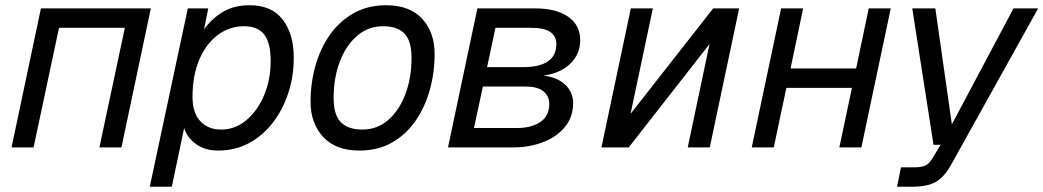

<svg xmlns="http://www.w3.org/2000/svg" viewBox="-20 -562 3978 732"><path d="M24 0 136 -530H555L443 0H359L456 -456H205L108 0Z M551 150 696 -530H774L758 -450Q788 -492 830.5 -517Q873 -542 932 -542Q1016 -542 1058 -487Q1100 -432 1100 -342Q1100 -271 1079 -207Q1058 -143 1019.5 -93.5Q981 -44 928.5 -16Q876 12 812 12Q761 12 727 -13Q693 -38 682 -74L635 150ZM823 -68Q877 -68 920 -104.5Q963 -141 987.5 -200.5Q1012 -260 1012 -330Q1012 -398 987.5 -430Q963 -462 910 -462Q856 -462 811.5 -429.5Q767 -397 740.5 -336.5Q714 -276 714 -192Q714 -131 744 -99.5Q774 -68 823 -68Z M1350 12Q1260 12 1212 -40Q1164 -92 1164 -174Q1164 -245 1182.5 -311Q1201 -377 1237.5 -429Q1274 -481 1328 -511.5Q1382 -542 1452 -542Q1542 -542 1589.5 -490.5Q1637 -439 1637 -356Q1637 -285 1618.5 -219Q1600 -153 1564 -101Q1528 -49 1474.5 -18.5Q1421 12 1350 12ZM1362 -68Q1418 -68 1460 -104.5Q1502 -141 1525.5 -203Q1549 -265 1549 -342Q1549 -405 1522.5 -433.5Q1496 -462 1440 -462Q1384 -462 1341.5 -425.5Q1299 -389 1275.5 -327Q1252 -265 1252 -188Q1252 -124 1279.5 -96Q1307 -68 1362 -68Z M1688 0 1800 -530H2020Q2101 -530 2146.5 -498Q2192 -466 2192 -409Q2192 -355 2153.5 -318.5Q2115 -282 2052 -274Q2106 -267 2135.5 -238.5Q2165 -210 2165 -169Q2165 -115 2133 -77Q2101 -39 2049 -19.5Q1997 0 1937 0ZM1837 -306H1973Q2101 -306 2101 -394Q2101 -424 2078 -440Q2055 -456 2005 -456H1869ZM1787 -74H1952Q2005 -74 2039.5 -96.5Q2074 -119 2074 -166Q2074 -197 2051 -214.5Q2028 -232 1986 -232H1821Z M2273 0 2385 -530H2469L2384 -128L2699 -530H2798L2686 0H2602L2685 -394L2377 0Z M2846 0 2958 -530H3042L2994 -301H3244L3292 -530H3376L3264 0H3180L3228 -227H2978L2930 0Z M3400 150 3415 76H3466Q3493 76 3508 69Q3523 62 3536 40L3566 -10H3539L3458 -530H3546L3609 -88L3844 -530H3938L3605 68Q3579 114 3547 132Q3515 150 3455 150Z"/></svg>

Font: Geist Regular
Style: Italic
Weight: 400
Italic angle: -12°
Designer: Basement.studio, Andrés Briganti, Mateo Zaragoza
Foundry: Basement.studio, Vercel, Andrés Briganti, Guido Ferreyra, Mateo Zaragoza
Version: Version 1.500; ttfautohint (v1.8.4.7-5d5b)